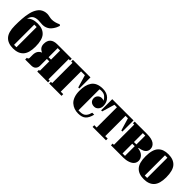

<svg xmlns="http://www.w3.org/2000/svg" viewBox="179 -1794 2864 2864"><g transform="rotate(45 1611.0 -362.0)"><path d="M232.9 12.2Q124 12.2 68.1 -49.1Q12.2 -110.4 12.2 -248Q12.2 -288.1 12.9 -319.6Q13.7 -351.1 16.4 -391.1Q19 -431.2 23.7 -462.4Q28.3 -493.7 36.6 -528.8Q44.9 -564 56.2 -589.8Q67.4 -615.7 84.2 -640.6Q101.1 -665.5 122.1 -681.2Q143.1 -696.8 171.1 -706.3Q199.2 -715.8 232.9 -715.8Q248.5 -715.8 282.2 -708.5Q315.9 -701.2 336.9 -701.2Q399.9 -701.2 472.2 -735.8L491.2 -721.2Q483.4 -697.3 473.4 -675.8Q463.4 -654.3 446.5 -629.9Q429.7 -605.5 409.2 -588.1Q388.7 -570.8 359.1 -559.3Q329.6 -547.9 295.9 -547.9Q279.3 -547.9 249.5 -550.5Q219.7 -553.2 207 -553.2Q151.9 -553.2 118.2 -531.5Q84.5 -509.8 66.9 -449.2Q121.6 -512.2 232.9 -512.2Q341.8 -512.2 397.5 -450.2Q453.1 -388.2 453.1 -245.1Q453.1 -109.4 397 -48.6Q340.8 12.2 232.9 12.2ZM207 -37.1H257.8V-463.9H207Z M752.9 -271V-462.9H701.7V-271ZM479 0V-36.1Q494.1 -36.1 501.5 -43.9Q508.8 -51.8 508.8 -63V-126Q508.8 -221.7 585 -251Q508.8 -281.2 508.8 -359.9Q508.8 -499 658.7 -499H961.9V-462.9H933.6V-36.1H961.9V0H733.9V-36.1H752.9V-234.9H701.7V-89.8Q701.7 -52.2 677.7 -26.1Q653.8 0 603 0Z M1193.8 -36.1H1245.6V0H985.8V-36.1H1012.7V-463.9H985.8V-500H1356.4V-265.1H1333.5L1274.4 -463.9H1193.8Z M1606.9 12.2Q1561.5 12.2 1522.2 -1.5Q1482.9 -15.1 1450.4 -43.9Q1418 -72.8 1399.2 -123.3Q1380.4 -173.8 1380.4 -241.2Q1380.4 -303.2 1391.6 -350.3Q1402.8 -397.5 1428.2 -435.1Q1453.6 -472.7 1499 -492.4Q1544.4 -512.2 1608.4 -512.2Q1693.8 -512.2 1744.4 -462.4Q1794.9 -412.6 1794.9 -335Q1794.9 -290 1768.1 -259.5Q1741.2 -229 1703.1 -229Q1661.1 -229 1635.3 -251.7Q1609.4 -274.4 1609.4 -316.9Q1609.4 -351.6 1634 -376.7Q1658.7 -401.9 1695.3 -401.9Q1718.3 -401.9 1741.2 -392.1Q1720.2 -430.2 1691.2 -452.1Q1662.1 -474.1 1615.2 -474.1Q1588.4 -474.1 1577.1 -469.2V-25.9H1610.4Q1644 -25.9 1668.2 -34.9Q1692.4 -43.9 1707.5 -61.8Q1722.7 -79.6 1731.4 -98.9Q1740.2 -118.2 1748 -146H1789.1Q1769.5 -64 1728.5 -25.9Q1687.5 12.2 1606.9 12.2Z M2264.6 -500V-265.1H2241.7L2182.6 -463.9H2131.8V-36.1H2183.6V0H1900.9V-36.1H1950.7V-463.9H1897.9L1838.9 -265.1H1815.9V-500Z M2548.3 0H2288.6V-36.1H2315.4V-463.9H2288.6V-500H2548.3Q2651.4 -500 2698.5 -466.1Q2745.6 -432.1 2745.6 -377Q2745.6 -355 2737.8 -337.2Q2730 -319.3 2717 -307.1Q2704.1 -294.9 2685.8 -285.9Q2667.5 -276.9 2648.4 -272Q2629.4 -267.1 2607.4 -264.2V-255.9Q2677.7 -245.1 2711.7 -209.5Q2745.6 -173.8 2745.6 -127Q2745.6 -99.1 2732.9 -76.9Q2720.2 -54.7 2700 -40.5Q2679.7 -26.4 2653.1 -17.1Q2626.5 -7.8 2600.3 -3.9Q2574.2 0 2548.3 0ZM2496.6 -36.1H2548.3V-241.2H2496.6ZM2496.6 -463.9V-276.9H2548.3V-463.9Z M2990.2 12.2Q2881.3 12.2 2825.4 -49.1Q2769.5 -110.4 2769.5 -248Q2769.5 -319.8 2784.2 -371.3Q2798.8 -422.9 2827.9 -453.4Q2856.9 -483.9 2896.7 -498Q2936.5 -512.2 2990.2 -512.2Q3099.1 -512.2 3154.8 -450.2Q3210.4 -388.2 3210.4 -245.1Q3210.4 -109.4 3154.3 -48.6Q3098.1 12.2 2990.2 12.2ZM2964.4 -37.1H3015.1V-463.9H2964.4Z"/></g></svg>

Font: Lletraferida
Style: Heavy
Weight: 900
Designer: Josep Patau Bellart
Foundry: Josep Patau Bellart
Version: Version 1.000